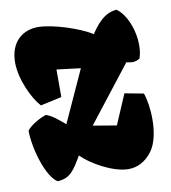

<svg xmlns="http://www.w3.org/2000/svg" viewBox="-71 -651 644 723"><g transform="rotate(-10 250.5 -289.5)"><path d="M91.8 8.3C139.6 6.8 157.2 -21 187.5 -73.2C220.7 -39.1 302.7 9.8 363.3 9.8C397.5 9.8 428.7 -5.9 453.6 -39.1C476.1 -69.3 483.9 -116.2 483.9 -160.2C483.9 -200.2 477.5 -238.3 469.2 -260.3L397 -273.9L348.1 -159.7L258.3 -174.8L424.3 -387.7C434.1 -385.7 441.4 -384.3 448.2 -384.3C457.5 -384.3 465.8 -386.7 475.6 -393.1C481 -407.7 483.4 -425.3 483.4 -443.4C483.4 -499 459.5 -563 422.4 -588.9C373 -586.9 340.8 -541 322.3 -513.2C276.9 -543 174.8 -576.2 118.7 -576.2C60.5 -576.2 11.7 -537.6 11.7 -459.5C11.7 -393.1 50.8 -314 79.6 -283.7L160.6 -301.3V-406.7L252 -395.5L161.6 -197.3C131.3 -223.1 111.3 -239.3 90.8 -245.1C70.3 -238.3 33.7 -219.7 17.1 -198.2C17.1 -131.3 49.8 -17.1 91.8 8.3Z"/></g></svg>

Font: Fruktur
Style: Regular
Weight: 400
Designer: Viktoriya Grabowska
Foundry: Viktoriya Grabowska
Version: Version 1.002